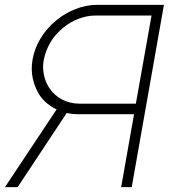

<svg xmlns="http://www.w3.org/2000/svg" viewBox="-38 -770 694 790"><path d="M504 0H460.5L513.5 -300H281Q271 -300 260 -301.2Q249 -302.5 236.5 -305L34.5 0H-17.5L195 -320Q154.5 -338.5 128 -374Q106.5 -405.5 97.5 -444.2Q88.5 -483 96 -525Q104 -571.5 130 -613.8Q156 -656 195 -687.5Q230 -716 273.5 -733Q317 -750 360.5 -750H636.5ZM585.5 -706H353Q336.5 -706 319 -702.5Q301.5 -699 284.5 -692.5Q267.5 -686 251.2 -676.5Q235 -667 221 -655Q188 -628 168.5 -594Q149 -560 141.5 -521Q136.5 -490.5 142.8 -461.5Q149 -432.5 164.5 -408.5Q184.5 -378 217 -360.8Q249.5 -343.5 288.5 -343.5H521Z"/></svg>

Font: Russisch Sans ExtraLight
Style: Italic
Weight: 200
Width: 4
Italic angle: -10°
Designer: Michael Sharanda (font) & Cristiano Sobral (main changes)
Foundry: Michael Sharanda
Version: Version 2.00;September 8, 2020;FontCreator 13.0.0.2681 64-bi